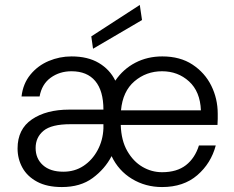

<svg xmlns="http://www.w3.org/2000/svg" viewBox="-20 -744 944 776"><path d="M230 12Q170 12 130 -9.5Q90 -31 70.5 -66.5Q51 -102 51 -144Q51 -222 109 -261.5Q167 -301 260 -301H398Q398 -377 365 -416.5Q332 -456 269 -456Q221 -456 185 -430Q149 -404 140 -354H67Q73 -406 103 -442.5Q133 -479 177 -497.5Q221 -516 269 -516Q335 -516 379.5 -489.5Q424 -463 446 -418Q478 -465 527 -490.5Q576 -516 636 -516Q708 -516 758 -483Q808 -450 834 -397.5Q860 -345 860 -284Q860 -274 860 -263.5Q860 -253 859 -239H468Q470 -176 494.5 -133.5Q519 -91 556 -69.5Q593 -48 635 -48Q695 -48 731.5 -76.5Q768 -105 784 -156H852Q833 -84 777.5 -36Q722 12 635 12Q568 12 513.5 -21Q459 -54 431 -113Q404 -61 354.5 -24.5Q305 12 230 12ZM469 -298H792Q789 -374 744 -415Q699 -456 635 -456Q571 -456 523.5 -415.5Q476 -375 469 -298ZM236 -50Q282 -50 317.5 -73.5Q353 -97 374.5 -137Q396 -177 398 -225V-242H265Q188 -242 156 -215.5Q124 -189 124 -146Q124 -103 153.5 -76.5Q183 -50 236 -50ZM356 -547 349 -597 545 -724 554 -663Z"/></svg>

Font: DM Sans Light
Style: Regular
Weight: 300
Designer: Colophon Foundry, Jonny Pinhorn
Foundry: Colophon Foundry
Version: Version 4.004; ttfautohint (v1.8.4.7-5d5b)